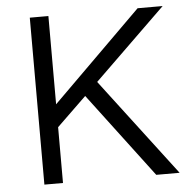

<svg xmlns="http://www.w3.org/2000/svg" viewBox="-51 -751 801 802"><g transform="rotate(-5 349.5 -350.0)"><path d="M103 0V-700H181V-330L555 -700H660L360 -408L670 0H572L305 -354L181 -234V0Z"/></g></svg>

Font: Lexend Deca Light
Style: Regular
Weight: 300
Designer: Bonnie Shaver-Troup, Thomas Jockin
Foundry: Lexend
Version: Version 1.008; ttfautohint (v1.8.4.7-5d5b)